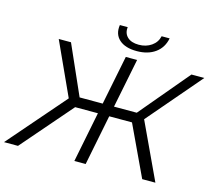

<svg xmlns="http://www.w3.org/2000/svg" viewBox="-150 -1030 1328 1181"><g transform="rotate(15 514.0 -440.0)"><path d="M850 0 699 -321H554L490 0H418L482 -321H337L59 0H-30L285 -363L131 -700H209L348 -386H495L558 -700H630L567 -386H712L976 -700H1058L766 -359L934 0ZM613 -752Q539 -752 501 -786.5Q463 -821 472 -880H522Q517 -841 542 -817Q567 -793 615 -793Q661 -793 695 -816.5Q729 -840 738 -880H789Q777 -819 730.5 -785.5Q684 -752 613 -752Z"/></g></svg>

Font: Montserrat
Style: Italic
Weight: 400
Italic angle: -11.3°
Designer: Julieta Ulanovsky
Foundry: Julieta Ulanovsky
Version: Version 9.000; ttfautohint (v1.8.4.7-5d5b)